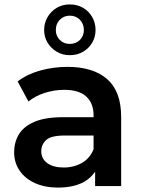

<svg xmlns="http://www.w3.org/2000/svg" viewBox="-20 -843 647 870"><path d="M411 0V-65Q392 -37 361 -19Q314 7 243 7Q183 7 138 -13.5Q93 -34 68.5 -70.5Q44 -107 44 -153Q44 -198 65.5 -234Q87 -270 136 -291Q185 -312 266 -312H404V-320Q404 -375 371 -405.5Q338 -436 271 -436Q226 -436 182.5 -422Q139 -408 109 -383L60 -474Q103 -507 162.5 -523.5Q222 -540 286 -540Q402 -540 465.5 -484.5Q529 -429 529 -313V0ZM404 -229H275Q211 -229 189 -208.5Q167 -188 167 -158Q167 -124 194 -104Q221 -84 269 -84Q315 -84 351.5 -105Q388 -126 404 -167ZM296 -593Q263 -593 236.5 -609Q210 -625 195 -650.5Q180 -676 180 -707Q180 -739 195.5 -765.5Q211 -792 237 -807.5Q263 -823 296 -823Q330 -823 356.5 -807.5Q383 -792 398 -765.5Q413 -739 413 -707Q413 -676 398 -650Q383 -624 356.5 -608.5Q330 -593 296 -593ZM296 -644Q324 -644 342 -662Q360 -680 360 -707Q360 -735 342 -753.5Q324 -772 296 -772Q270 -772 251.5 -754Q233 -736 233 -707Q233 -680 251 -662Q269 -644 296 -644Z"/></svg>

Font: Montserrat Thin SemiBold
Style: Regular
Weight: 600
Version: Version 9.000